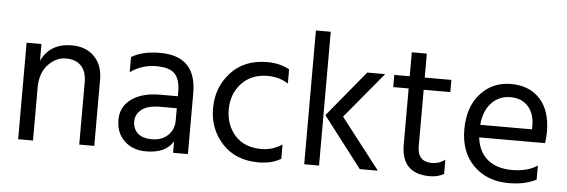

<svg xmlns="http://www.w3.org/2000/svg" viewBox="-47 -849 2969 1005"><g transform="rotate(5 1437.0 -346.0)"><path d="M473 0H394V-328Q394 -384 365.5 -413.5Q337 -443 285.5 -443Q234 -443 192.5 -399Q151 -355 151 -277V0H73V-507H151V-419Q196 -514 311 -514Q385 -514 429 -469Q473 -424 473 -349Z M745 5Q674 5 630.5 -37Q587 -79 587 -147.5Q587 -216 642.5 -256.5Q698 -297 794 -297H886V-323Q886 -383 859 -413.5Q832 -444 759.5 -444Q687 -444 624 -401V-480Q681 -515 774 -515Q965 -515 965 -321V0H887V-60Q848 5 745 5ZM886 -169V-234H798Q734 -234 702 -209Q670 -184 670 -146Q670 -108 695 -84.5Q720 -61 771 -61Q822 -61 854 -91.5Q886 -122 886 -169Z M1336 11Q1216 11 1145.5 -65.5Q1075 -142 1075 -251Q1075 -360 1145.5 -438Q1216 -516 1338 -516Q1403 -516 1454 -488V-413Q1408 -444 1346 -444Q1260 -444 1208.5 -388.5Q1157 -333 1157.5 -251Q1158 -169 1207 -114.5Q1256 -60 1346 -60Q1404 -60 1454 -93V-18Q1406 11 1336 11Z M1757 -266 1963 0H1868L1664 -266L1863 -507H1957ZM1654 0H1576V-703H1654Z M2236 5Q2086 5 2086 -148V-443H2005V-507H2086V-633H2165V-507H2305V-443H2165V-146Q2165 -65 2241 -65Q2280 -65 2310 -88V-13Q2277 5 2236 5Z M2476 -286H2748V-306Q2748 -369 2714 -406.5Q2680 -444 2621.5 -444Q2563 -444 2523 -403Q2483 -362 2476 -286ZM2651 5Q2536 5 2465.5 -65.5Q2395 -136 2395 -254.5Q2395 -373 2458 -443Q2521 -513 2618 -513Q2715 -513 2771 -452Q2827 -391 2827 -279Q2827 -247 2822 -220H2476Q2485 -145 2533 -105Q2581 -65 2662.5 -65Q2744 -65 2795 -100V-26Q2736 5 2651 5Z"/></g></svg>

Font: Hind Vadodara
Style: Regular
Weight: 400
Designer: Hitesh Malaviya
Foundry: Indian Type Foundry
Version: Version 0.702;PS 1.0;hotconv 1.0.81;makeotf.lib2.5.63406